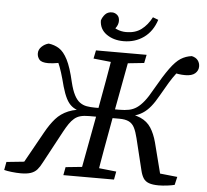

<svg xmlns="http://www.w3.org/2000/svg" viewBox="-86 -940 1093 1012"><g transform="rotate(5 460.0 -433.5)"><path d="M61 10Q38 10 12 7Q-14 4 -28 0L-20 -43L96 -55L63 -34L164 -215Q189 -260 215.5 -290Q242 -320 281.5 -336.5Q321 -353 384 -355L388 -337Q360 -339 338 -345Q316 -351 299 -364.5Q282 -378 269.5 -402.5Q257 -427 246 -465Q235 -508 225.5 -538Q216 -568 206 -590Q196 -612 183 -635L223 -590Q213 -588 202 -586Q191 -584 178.5 -582.5Q166 -581 154 -581Q119 -581 107 -595Q95 -609 95 -628Q95 -648 111 -663.5Q127 -679 148 -684Q179 -680 203.5 -664.5Q228 -649 248.5 -609.5Q269 -570 287 -491Q297 -450 310 -425Q323 -400 339.5 -388Q356 -376 376 -372.5Q396 -369 419 -369H474V-322H393Q366 -322 347.5 -317Q329 -312 315 -300Q301 -288 289 -270.5Q277 -253 264 -229L172 -58Q160 -34 147 -19Q134 -4 113.5 3Q93 10 61 10ZM285 0 293 -43 420 -56H440L561 -43L553 0ZM370 0 437 -360Q451 -437 465 -515Q479 -593 491 -670H582L515 -310Q501 -233 487 -155Q473 -77 461 0ZM513 -613 390 -626 399 -670H667L658 -626L534 -613ZM790 10Q758 10 738.5 3Q719 -4 709 -19.5Q699 -35 693 -60L652 -228Q644 -261 633.5 -282Q623 -303 604 -312.5Q585 -322 553 -322H483V-369H548Q578 -369 600 -373.5Q622 -378 641 -391Q660 -404 679 -428Q698 -452 720 -492Q762 -566 791.5 -606.5Q821 -647 847 -663.5Q873 -680 905 -684Q927 -679 937.5 -665Q948 -651 948 -633Q948 -611 931 -596Q914 -581 879 -581Q861 -581 844 -583.5Q827 -586 813 -590L875 -633Q851 -611 832.5 -587Q814 -563 796 -533.5Q778 -504 755 -463Q735 -427 715.5 -403Q696 -379 674 -365Q652 -351 625 -344Q598 -337 563 -334L567 -355Q627 -353 663 -337Q699 -321 719 -290Q739 -259 751 -214L797 -34L770 -55L884 -43L874 0Q859 4 834.5 7Q810 10 790 10ZM539 -731Q486 -731 449 -757Q412 -783 411 -829Q416 -847 429.5 -862Q443 -877 466 -877Q481 -877 493.5 -866.5Q506 -856 506 -835Q506 -815 492 -796.5Q478 -778 456 -768L452 -828Q472 -803 496.5 -791.5Q521 -780 549 -780Q597 -780 629 -804Q661 -828 683 -870L712 -859Q692 -797 646 -764Q600 -731 539 -731Z"/></g></svg>

Font: Source Serif 4 18pt
Style: Italic
Weight: 400
Italic angle: -12°
Designer: Frank Grießhammer
Foundry: Adobe Systems Incorporated
Version: Version 4.004;hotconv 1.0.116;makeotfexe 2.5.65601